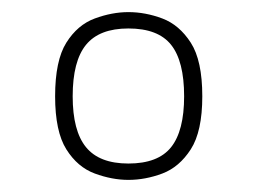

<svg xmlns="http://www.w3.org/2000/svg" viewBox="-20 -691 430 317"><path d="M192 -394Q165 -394 136.5 -404.5Q108 -415 89.5 -444.5Q71 -474 71 -532Q71 -591 89.5 -620.5Q108 -650 136.5 -660.5Q165 -671 192 -671Q220 -671 248 -660.5Q276 -650 295 -620.5Q314 -591 314 -532Q314 -474 295 -444.5Q276 -415 248 -404.5Q220 -394 192 -394ZM192 -421Q241 -421 262.5 -448Q284 -475 284 -532Q284 -590 262.5 -617Q241 -644 192 -644Q144 -644 122 -617Q100 -590 100 -532Q100 -475 122 -448Q144 -421 192 -421Z"/></svg>

Font: Vivano Light
Style: Regular
Weight: 300
Designer: Joe Prince, Josias Burgherr
Version: Version 2.064;September 19, 2022;FontCreator 14.0.0.2877 64-